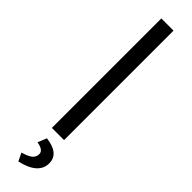

<svg xmlns="http://www.w3.org/2000/svg" viewBox="-357 -774 992 992"><g transform="rotate(45 139.0 -277.5)"><path d="M94 0V-800H183V0ZM94 245 73 201Q113 190 128.5 176Q144 162 144 142Q144 113 94 105L114 56Q214 68 214 139Q214 218 94 245Z"/></g></svg>

Font: Martel Sans
Style: Regular
Weight: 400
Designer: Dan Reynolds and Mathieu Réguer
Foundry: Dan Reynolds and Mathieu Réguer
Version: Version 1.001;PS 001.001;hotconv 1.0.70;makeotf.lib2.5.58329